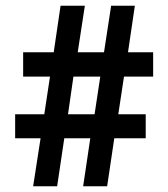

<svg xmlns="http://www.w3.org/2000/svg" viewBox="-20 -652 589 672"><path d="M122 -168 96 0H180L205 -168H296L271 0H355L380 -168H490V-252H394L414 -384H516V-469H428L452 -632H369L344 -469H252L277 -632H192L168 -469H61V-384H155L135 -252H33V-168ZM311 -252H218L237 -384H331Z"/></svg>

Font: Noto Sans Gurmukhi UI Condensed SemiBold
Style: Regular
Weight: 600
Width: 3
Designer: Jelle Bosma - Monotype Design Team
Foundry: Monotype Imaging Inc.
Version: Version 2.004